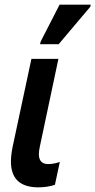

<svg xmlns="http://www.w3.org/2000/svg" viewBox="-20 -795 410 825"><path d="M143 10Q27 9 27 -101Q27 -127 34 -163L115 -542H231L152 -169Q147 -147 147 -133Q147 -90 187 -90Q210 -90 237 -99L216 -1Q184 10 143 10ZM152 -605 155 -617 236 -775H370L368 -766L232 -605Z"/></svg>

Font: Noto Sans Condensed SemiBold
Style: Italic
Weight: 600
Width: 3
Italic angle: -12°
Designer: Monotype Design Team
Foundry: Monotype Imaging Inc.
Version: Version 2.013; ttfautohint (v1.8.4.7-5d5b)